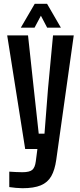

<svg xmlns="http://www.w3.org/2000/svg" viewBox="-20 -787 424 1014"><path d="M98.5 207Q83.5 207 64 205.2Q44.5 203.5 29 201V119.5Q42 120.5 62.8 121.5Q83.5 122.5 98 122.5Q136.5 122.5 150.8 109.8Q165 97 169 65.5L177.5 0H113L18 -600H128L158.5 -318L184.5 -81H215L233.5 -318L260 -600H369.5L277 57.5Q269.5 110.5 250.8 143.5Q232 176.5 195.5 191.8Q159 207 98.5 207ZM90 -641 163.5 -767H228.5L301.5 -641H229L196 -704L162.5 -641Z"/></svg>

Font: Big Shoulders Display Thin
Style: Bold
Weight: 700
Version: Version 2.002